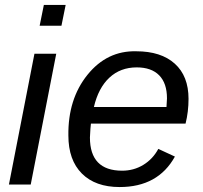

<svg xmlns="http://www.w3.org/2000/svg" viewBox="-20 -745 818 775"><path d="M228 -641H140L157 -725H245ZM104 0H16L119 -528H207Z M729 -246H347Q345 -233 343 -190Q343 -56 473 -56Q520 -56 558.5 -79.5Q597 -103 619 -144L686 -113Q618 10 463 10Q365 10 310.5 -44.5Q256 -99 256 -198Q254 -345 333 -443Q412 -541 530 -538Q630 -538 685.5 -488Q741 -438 741 -346Q741 -294 729 -246ZM359 -313H652L654 -348Q654 -409 622.5 -441Q591 -473 532 -473Q466 -473 421.5 -431.5Q377 -390 359 -313Z"/></svg>

Font: Libra Sans
Style: Italic
Weight: 400
Italic angle: -12°
Foundry: Context Ltd
Version: Version 1.002